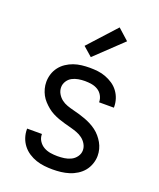

<svg xmlns="http://www.w3.org/2000/svg" viewBox="-143 -854 786 950"><g transform="rotate(20 250.0 -379.0)"><path d="M249 8Q227 8 205 5.5Q183 3 162 -4Q141 -11 122 -23.5Q103 -36 89.5 -53.5Q76 -71 69 -92Q62 -113 62 -135Q62 -136 62 -137Q62 -138 62 -139H140Q140 -138 140 -137.5Q140 -137 140 -137Q140 -118 150.5 -102Q161 -86 177 -77Q193 -68 211.5 -65Q230 -62 249 -62Q267 -62 285 -64.5Q303 -67 319.5 -75Q336 -83 347 -98.5Q358 -114 358 -132Q358 -149 349 -164.5Q340 -180 326 -190.5Q312 -201 295.5 -207Q279 -213 262 -217.5Q245 -222 228.5 -226.5Q212 -231 195.5 -237Q179 -243 163.5 -251Q148 -259 134.5 -270Q121 -281 109 -294Q97 -307 89 -322Q81 -337 76.5 -354Q72 -371 72 -389Q72 -410 78.5 -430.5Q85 -451 98 -468Q111 -485 129 -497Q147 -509 167 -516Q187 -523 208.5 -525.5Q230 -528 251 -528Q273 -528 294 -525.5Q315 -523 335 -515.5Q355 -508 373 -496Q391 -484 404 -466.5Q417 -449 423.5 -428.5Q430 -408 430 -387Q430 -386 430 -385Q430 -384 430 -383H352Q352 -384 352 -384.5Q352 -385 352 -385Q352 -402 343 -418Q334 -434 319 -443Q304 -452 286.5 -455Q269 -458 251 -458Q234 -458 216.5 -455Q199 -452 184 -444Q169 -436 159.5 -421Q150 -406 150 -389Q150 -371 159 -355.5Q168 -340 181.5 -329.5Q195 -319 212 -313Q229 -307 245.5 -303Q262 -299 279 -294Q296 -289 312 -283Q328 -277 343.5 -269Q359 -261 373 -250.5Q387 -240 398.5 -226.5Q410 -213 418.5 -198Q427 -183 431.5 -166Q436 -149 436 -131Q436 -110 428.5 -88.5Q421 -67 407.5 -50.5Q394 -34 375 -22Q356 -10 335 -3.5Q314 3 292.5 5.5Q271 8 249 8ZM237 -579 189 -621 321 -766 379 -714Z"/></g></svg>

Font: Iosevka SS04
Style: Regular
Weight: 400
Monospace: yes
Designer: Belleve Invis
Foundry: Belleve Invis
Version: Version 19.0.0; ttfautohint (v1.8.4)